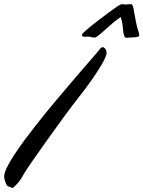

<svg xmlns="http://www.w3.org/2000/svg" viewBox="-88 -898 690 924"><path d="M291 -430C358 -514 425 -616 425 -642C425 -660 414 -671 405 -671C402 -671 398 -669 396 -666C388 -653 195 -437 83 -293C14 -205 -68 -93 -68 -49C-68 -32 -56 0 -46 0C-40 0 -35 6 -29 6C-27 6 -25 6 -22 3C-14 -5 7 -22 25 -58C44 -93 225 -347 291 -430ZM476 -867C437 -840 313 -748 307 -732C306 -731 306 -729 306 -728C306 -722 315 -721 323 -721C327 -721 332 -722 336 -722C338 -722 342 -721 344 -721C348 -720 362 -717 367 -717C384 -717 442 -783 493 -816C510 -770 498 -716 522 -716C531 -717 541 -718 552 -718C559 -718 580 -720 581 -724C582 -726 582 -728 582 -730C582 -741 573 -756 567 -789C551 -871 555 -865 547 -876C546 -878 536 -878 535 -878C533 -878 521 -876 519 -876C516 -876 502 -878 499 -878C493 -878 483 -871 476 -867Z"/></svg>

Font: Oregano
Style: Italic
Weight: 400
Italic angle: -12°
Designer: Astigmatic (AOETI)
Foundry: Astigmatic (AOETI)
Version: Version 1.000